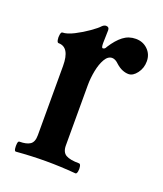

<svg xmlns="http://www.w3.org/2000/svg" viewBox="-91 -494 475 560"><g transform="rotate(20 146.5 -213.5)"><path d="M22 4Q18 4 17 -4Q16 -12 17 -19.5Q18 -27 22 -27Q44 -27 55 -34.5Q66 -42 66 -63V-278Q66 -336 31 -336Q27 -336 25.5 -344Q24 -352 25.5 -360.5Q27 -369 31 -369Q45 -369 66.5 -380Q88 -391 107 -404.5Q126 -418 132 -425Q138 -431 144 -431Q154 -431 154 -421Q154 -410 153.5 -400.5Q153 -391 153 -381Q153 -366 157 -366Q164 -366 167 -374Q183 -399 200 -412Q217 -425 239 -425Q261 -425 276 -410.5Q291 -396 291 -374Q291 -353 279 -337Q267 -321 253 -321Q244 -321 234 -325Q224 -329 214 -338Q203 -349 193 -349Q180 -349 171 -333.5Q162 -318 157.5 -295Q153 -272 153 -250V-63Q153 -42 166 -34.5Q179 -27 207 -27Q211 -27 212.5 -19.5Q214 -12 212.5 -4Q211 4 207 4Q183 2 160.5 1Q138 0 115 0Q92 0 69 1Q46 2 22 4Z"/></g></svg>

Font: Junicode Two Beta Condensed Medium
Style: Regular
Weight: 500
Width: 3
Designer: Peter S. Baker
Foundry: Briery Creek Software
Version: Version 1.053; ttfautohint (v1.8.4)